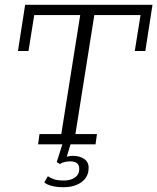

<svg xmlns="http://www.w3.org/2000/svg" viewBox="-20 -603 657 802"><path d="M139 0 145 -43H236L315 -540H123L99 -390H55L85 -583H617L587 -390H543L567 -540H374L295 -43H385L379 0ZM245 179Q219 179 198 174Q177 169 165 159L180 133Q191 141 206 146Q221 151 248 151Q275 151 293 138.5Q311 126 311 103Q312 71 273 71Q264 71 253 73Q242 75 230 82L217 74L242 -5H276L256 61L241 58Q263 48 285 48Q314 48 333 62Q352 76 350 102Q349 137 320 158Q291 179 245 179Z"/></svg>

Font: Rokkitt SemiBold Light
Style: Italic
Weight: 300
Italic angle: -9°
Version: Version 3.103